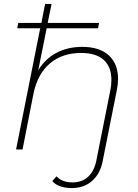

<svg xmlns="http://www.w3.org/2000/svg" viewBox="-20 -762 703 979"><path d="M582 -360Q582 -334 576 -304L503 62Q491 124 449.5 160.5Q408 197 346 197Q314 197 287.5 188Q261 179 247 161L268 137Q296 168 350 168Q398 168 429 139.5Q460 111 471 58L543 -304Q548 -327 548 -355Q548 -421 509 -456.5Q470 -492 393 -492Q298 -492 235 -439Q172 -386 151 -286L95 0H62L185 -618H68L73 -645H191L210 -742H243L223 -645H485L480 -618H218L175 -404Q212 -464 269.5 -493.5Q327 -523 399 -523Q488 -523 535 -479.5Q582 -436 582 -360Z"/></svg>

Font: Montserrat Alternates ExLight
Style: Italic
Weight: 275
Italic angle: -11.3°
Designer: Julieta Ulanovsky
Foundry: Julieta Ulanovsky
Version: Version 7.200